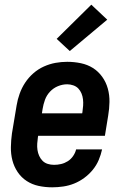

<svg xmlns="http://www.w3.org/2000/svg" viewBox="-20 -792 540 820"><path d="M203 8Q173 8 145 2Q117 -4 94 -19Q71 -34 55.5 -57Q40 -80 33 -107Q26 -134 26.5 -163.5Q27 -193 31 -222L51 -342Q55 -367 64 -392Q73 -417 87.5 -439Q102 -461 122.5 -479Q143 -497 167.5 -508Q192 -519 217 -523.5Q242 -528 267 -528Q297 -528 325.5 -522Q354 -516 377 -501.5Q400 -487 416.5 -464Q433 -441 440.5 -413.5Q448 -386 447.5 -356.5Q447 -327 442 -298L428 -212H143L142 -207Q140 -193 139 -179Q138 -165 140 -151.5Q142 -138 147.5 -126Q153 -114 162 -105Q171 -96 184 -92Q197 -88 211 -88Q226 -88 241 -91.5Q256 -95 269.5 -103.5Q283 -112 292.5 -126Q302 -140 305 -154H416Q411 -131 401.5 -108.5Q392 -86 376 -66.5Q360 -47 339.5 -32Q319 -17 296.5 -8Q274 1 250 4.5Q226 8 203 8ZM159 -308H331L332 -313Q334 -327 335 -340.5Q336 -354 334.5 -367.5Q333 -381 328 -393Q323 -405 314.5 -414Q306 -423 293 -427.5Q280 -432 267 -432Q247 -432 227.5 -424Q208 -416 193.5 -400.5Q179 -385 172 -365.5Q165 -346 162 -327ZM278 -574 222 -626 370 -772 438 -708Z"/></svg>

Font: Iosevka Term Curly Oblique
Style: Bold
Weight: 700
Italic angle: -9°
Designer: Belleve Invis
Foundry: Belleve Invis
Version: Version 32.3.0